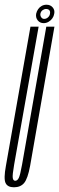

<svg xmlns="http://www.w3.org/2000/svg" viewBox="-44 -788 251 813"><path d="M15 5Q43 5 58.2 -13.2Q73.5 -31.5 83.5 -85.5L186.5 -675H152L49.5 -91.5Q41.5 -46.5 35.5 -34.5Q29.5 -22.5 20.5 -22.5Q12 -22.5 10 -34.5Q8 -46.5 16 -91.5L119.5 -675H85L-19 -85.5Q-29 -31.5 -20.5 -13.2Q-12 5 15 5ZM141 -690Q152 -690 161.8 -695.8Q171.5 -701.5 177.8 -710.5Q184 -719.5 185.5 -729.5Q189 -745 179.2 -756.5Q169.5 -768 153 -768Q142 -768 132.8 -763Q123.5 -758 117.5 -749.2Q111.5 -740.5 109 -729.5Q106.5 -713 116 -701.5Q125.5 -690 141 -690ZM143 -708Q135.5 -708 130.8 -714.5Q126 -721 127 -729.5Q129 -739.5 136.2 -744.8Q143.5 -750 151 -750Q160 -750 164.8 -744.8Q169.5 -739.5 167.5 -729.5Q166.5 -721 159.2 -714.5Q152 -708 143 -708Z"/></svg>

Font: Anybody UltraCondensed ExtraLight
Style: Italic
Weight: 250
Width: 1
Italic angle: -10°
Version: Version 1.113;gftools[0.9.25]